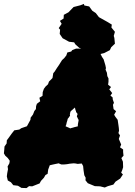

<svg xmlns="http://www.w3.org/2000/svg" viewBox="-52 -935 694 984"><path d="M84 29 58 28 40 17 16 14 4 -1 -12 -10 -17 -31 -15 -47 -11 -68 -13 -82 -4 -98 -2 -111 -12 -125 -25 -137 -32 -149 -30 -169 -29 -184 -18 -200 -17 -216 -8 -228 7 -249 21 -267 47 -271 57 -278 86 -288 104 -321 105 -332 117 -348 124 -366 132 -376 133 -391 137 -403 154 -416 150 -434 166 -444 167 -463 173 -480 182 -492 194 -503 199 -517 217 -535 221 -560 228 -568 240 -587 249 -600 266 -627 277 -637 288 -651 293 -666 313 -671 318 -678 338 -686H370L390 -693L407 -685L421 -686L436 -679L442 -676L463 -659L471 -643L479 -631L488 -601L491 -586L489 -578L496 -562L498 -545L504 -533V-516L502 -501L517 -489L508 -477L523 -458L514 -445L525 -436L526 -425L532 -408L527 -398L530 -376L543 -365L533 -347L539 -337L551 -321L555 -294L557 -279L558 -265L555 -253L563 -241L557 -223L562 -211L569 -194L563 -180L579 -169V-156L581 -137L570 -125L578 -106L579 -78L575 -65L569 -50L578 -41L564 -20L540 -4L529 11L501 19L485 26L461 20L434 19L398 4L386 -11L387 -24L380 -37L376 -64L374 -84L367 -97L356 -96L346 -95L336 -97L326 -98L315 -97L305 -96L294 -94L286 -93L274 -92H263L255 -95L249 -98L234 -95L220 -92L203 -88L195 -66L192 -44L181 -38L173 -24L158 -8L151 5L113 20L97 19ZM308 -277 314 -279 322 -281 328 -283 340 -286 346 -287 347 -291V-296L349 -308L350 -313L351 -320L349 -324L347 -327L346 -331L343 -335L342 -339L343 -343L345 -348V-352L342 -356L340 -358L338 -361L337 -367L335 -370L334 -375L333 -379L332 -384L329 -381L325 -378L321 -374L316 -370L310 -364L308 -360V-356L306 -350L307 -342L304 -338L300 -332L295 -326L293 -317L290 -308L289 -303L287 -295L284 -288L288 -286L302 -280ZM437 -653 417 -663 402 -661 379 -680 354 -690 334 -708 328 -718 302 -721 269 -739 254 -761 256 -783 249 -791 264 -813 255 -828 274 -840 275 -859 299 -872 325 -899 360 -908 378 -915 380 -907 405 -902 421 -880 439 -868 455 -847 498 -823 521 -809 519 -794 537 -772 531 -751 534 -741 537 -711 518 -693 511 -678 482 -663 458 -657Z"/></svg>

Font: Winky Rough Black
Style: Italic
Weight: 900
Italic angle: -8.97852°
Designer: Simon Atzbach
Foundry: typofactur
Version: Version 1.206; ttfautohint (v1.8.4.7-5d5b)